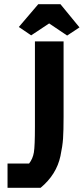

<svg xmlns="http://www.w3.org/2000/svg" viewBox="-20 -898 400 918"><path d="M16 -116H119Q137 -139 142 -169.5Q147 -200 147 -293V-700H284V-340Q284 -273 281.5 -236Q279 -199 269 -152Q250 -63 174 0H16ZM163 -878H269L360 -767L301 -728L215 -786L129 -729L70 -769Z"/></svg>

Font: Jockey One
Style: Regular
Weight: 400
Designer: TypeTogether
Foundry: TypeTogether
Version: Version 1.002